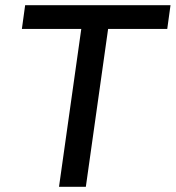

<svg xmlns="http://www.w3.org/2000/svg" viewBox="-20 -717 674 737"><path d="M292 -606H64L76.5 -697H634.5L622 -606H395L309.5 0H206.5Z"/></svg>

Font: HK Grotesk Medium
Style: Italic
Weight: 500
Italic angle: -8°
Designer: Alfredo Marco Pradil
Foundry: Hanken Design Co.
Version: Version 3.004